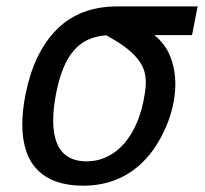

<svg xmlns="http://www.w3.org/2000/svg" viewBox="-20 -567 642 601"><path d="M239.7 14.2Q147 14.2 98.4 -34.2Q49.8 -82.5 49.8 -177.7Q49.8 -220.7 60.1 -272.9Q86.9 -404.8 158.7 -475.8Q230.5 -546.9 347.2 -546.9H598.6L581.1 -457H463.4Q498.5 -428.2 513.7 -388.4Q528.8 -348.6 528.8 -303.7Q528.8 -270.5 521.2 -236.6Q513.7 -202.6 500 -170.7Q486.3 -138.7 467.8 -110.1Q449.2 -81.5 426.8 -59.6Q352.1 14.2 239.7 14.2ZM251 -62Q286.1 -62 316.4 -76.9Q346.7 -91.8 370.1 -119.4Q393.6 -147 409.7 -186Q425.8 -225.1 433.1 -272.9Q434.6 -282.7 435.5 -291.7Q436.5 -300.8 436.5 -309.6Q436.5 -324.7 433.1 -338.9Q429.7 -353 421.6 -366.9Q413.6 -380.9 399.9 -395Q386.2 -409.2 365.7 -423.8Q350.6 -434.6 337.6 -442.1Q324.7 -449.7 313 -456.5Q280.3 -454.1 254.9 -442.4Q229.5 -430.7 210.2 -408Q190.9 -385.3 177.5 -351.8Q164.1 -318.4 155.3 -272.9Q146.5 -226.6 146.5 -190.4Q146.5 -62 251 -62Z"/></svg>

Font: Hack
Style: Italic
Weight: 400
Italic angle: -11°
Monospace: yes
Designer: Christopher Simpkins
Foundry: Christopher Simpkins
Version: Version 2.019; ttfautohint (v1.4.1) -l 4 -r 80 -G 350 -x 0 -